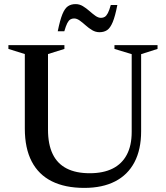

<svg xmlns="http://www.w3.org/2000/svg" viewBox="-20 -905 810 936"><path d="M622 -262V-641L538 -666.5V-685H748V-666.5L668 -641V-265Q668 -176 635.5 -114.2Q603 -52.5 541.2 -20.8Q479.5 11 391 11Q297.5 11 232.8 -21.2Q168 -53.5 134.5 -118Q101 -182.5 101 -278V-641.5L21 -666.5V-685H294V-666.5L214 -641.5V-273Q214 -201.5 236.8 -154.2Q259.5 -107 304.8 -83.8Q350 -60.5 417.5 -60.5Q483.5 -60.5 529 -83.2Q574.5 -106 598.2 -150.8Q622 -195.5 622 -262ZM552 -880.5Q541.5 -826 529.5 -797.2Q517.5 -768.5 502.2 -758.2Q487 -748 465 -748Q446 -748 429.2 -758Q412.5 -768 397.5 -781.5Q382.5 -795 368.5 -805Q354.5 -815 341 -815Q330.5 -815 322.5 -810Q314.5 -805 307.8 -791.8Q301 -778.5 293.5 -752.5H261.5Q272.5 -807 284.2 -835.8Q296 -864.5 311.5 -874.8Q327 -885 348.5 -885Q367.5 -885 384 -875Q400.5 -865 415.8 -851.5Q431 -838 445 -828Q459 -818 472.5 -818Q483 -818 491 -823Q499 -828 506 -841.5Q513 -855 520 -880.5Z"/></svg>

Font: Newsreader 36pt Medium
Style: Regular
Weight: 500
Designer: Hugues Gentile
Foundry: Production Type
Version: Version 1.003